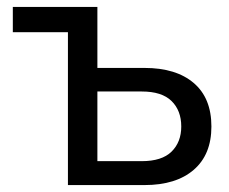

<svg xmlns="http://www.w3.org/2000/svg" viewBox="-20 -534 661 554"><path d="M176 0V-514H261V-338H397Q488 -338 539 -294.5Q590 -251 590 -169Q590 -88 539 -44Q488 0 397 0ZM261 -69H389Q447 -69 475 -96.5Q503 -124 503 -169Q503 -215 475 -242.5Q447 -270 389 -270H261ZM17 -441V-514H259V-441Z"/></svg>

Font: TikTok Sans 24pt
Style: Regular
Weight: 400
Version: Version 4.000